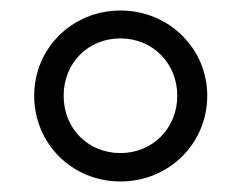

<svg xmlns="http://www.w3.org/2000/svg" viewBox="-20 -726 459 365"><path d="M209 -381C301 -381 374 -453 374 -544C374 -634 301 -706 209 -706C117 -706 45 -634 45 -544C45 -453 117 -381 209 -381ZM209 -435C148 -435 101 -481 101 -544C101 -607 148 -653 209 -653C270 -653 317 -606 317 -544C317 -482 270 -435 209 -435Z"/></svg>

Font: Chess Sans Medium
Style: Regular
Weight: 500
Designer: Wolf Bōese
Foundry: Wolf Bōese
Version: Version 7.223;Glyphs 3.3 (3306)